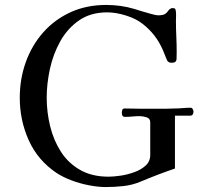

<svg xmlns="http://www.w3.org/2000/svg" viewBox="-20 -760 821 777"><path d="M763 -308Q763 -302 760 -297Q757 -292 750 -292H688V-78Q618 -54 549 -25Q516 -11 479.5 -7Q443 -3 408 -3Q378 -3 341 -10Q304 -17 269.5 -30Q235 -43 209 -60Q133 -111 96.5 -192Q60 -273 60 -364Q60 -441 84.5 -509Q109 -577 155 -629Q201 -681 265.5 -710.5Q330 -740 410 -740Q469 -740 523 -724Q532 -721 552 -715Q572 -709 592 -703.5Q612 -698 619 -698Q640 -698 648 -703.5Q656 -709 660.5 -716Q665 -723 674 -727H682Q690 -727 691 -718Q693 -708 692.5 -697Q692 -686 692 -675Q692 -644 693.5 -613Q695 -582 695 -550Q695 -538 694.5 -522Q694 -506 676 -506Q670 -506 665.5 -507.5Q661 -509 657 -514Q656 -516 652 -525.5Q648 -535 644 -545.5Q640 -556 638 -560Q611 -621 559 -662Q532 -684 490.5 -697Q449 -710 414 -710Q347 -710 300 -677.5Q253 -645 224 -593Q195 -541 182 -481Q169 -421 169 -365Q169 -306 183 -249Q197 -192 226.5 -146Q256 -100 304 -72.5Q352 -45 419 -45Q439 -45 467 -49Q495 -53 523 -63Q551 -73 569.5 -90Q588 -107 588 -133V-265Q588 -281 572.5 -285.5Q557 -290 546 -290Q531 -290 516 -288.5Q501 -287 486 -287Q478 -287 475.5 -292Q473 -297 473 -304Q473 -310 475 -315.5Q477 -321 485 -321Q501 -321 516 -320.5Q531 -320 547 -320H618Q635 -320 652 -320Q669 -320 686 -321Q703 -321 719 -322.5Q735 -324 751 -324Q757 -324 760 -318.5Q763 -313 763 -308Z"/></svg>

Font: Kaisei Tokumin
Style: Regular
Weight: 400
Designer: Font-Kai, 金井和夫
Foundry: KAZUO KANAI
Version: Version 5.003